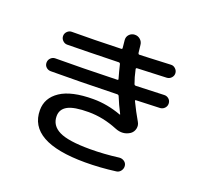

<svg xmlns="http://www.w3.org/2000/svg" viewBox="-141 -974 1283 1195"><g transform="rotate(20 500.0 -376.5)"><path d="M141.6 -410.2Q124 -410.2 111.3 -421.9Q98.6 -433.6 98.6 -451.7Q98.6 -469.7 111.3 -482.4Q124 -495.1 141.6 -495.1Q308.6 -495.1 548.8 -502Q556.6 -502 554.7 -508.8Q542 -553.7 531.2 -598.6Q529.3 -606.4 521.5 -607.4Q291 -601.6 180.7 -600.6Q164.1 -600.6 151.4 -613.3Q138.7 -626 138.7 -643.1Q138.7 -660.2 151.4 -672.9Q164.1 -685.5 180.7 -685.5Q322.3 -685.5 505.9 -691.4Q514.6 -691.4 512.7 -701.2Q508.8 -733.4 507.8 -750Q505.9 -771.5 520 -786.6Q534.2 -801.8 555.2 -802.7Q576.2 -803.7 592.3 -790Q608.4 -776.4 610.4 -754.9L616.2 -704.1Q618.2 -695.3 625 -695.3Q656.2 -696.3 689.9 -697.8Q723.6 -699.2 765.6 -701.2Q807.6 -703.1 831.1 -704.1Q847.7 -705.1 860.8 -692.9Q874 -680.7 875 -664.1Q876 -646.5 863.8 -633.3Q851.6 -620.1 834 -619.1Q706.1 -613.3 641.6 -611.3Q631.8 -611.3 633.8 -602.5Q644.5 -551.8 659.2 -512.7Q662.1 -505.9 670.9 -505.9Q792 -509.8 855.5 -512.7Q873 -513.7 886.2 -502.4Q899.4 -491.2 900.4 -473.1Q901.4 -455.1 889.2 -441.9Q877 -428.7 859.4 -427.7L703.1 -421.9Q694.3 -421.9 698.2 -414.1Q727.5 -353.5 758.8 -299.8Q770.5 -280.3 765.6 -257.3Q760.7 -234.4 742.2 -220.7Q697.3 -190.4 642.6 -212.9Q546.9 -252 451.2 -252Q354.5 -252 313 -229Q271.5 -206.1 271.5 -160.2Q271.5 -98.6 331.5 -68.4Q391.6 -38.1 536.1 -38.1Q628.9 -38.1 726.6 -50.8Q744.1 -52.7 759.3 -42.5Q774.4 -32.2 776.4 -14.2Q778.3 3.9 767.1 19Q755.9 34.2 738.3 36.1Q634.8 49.8 536.1 49.8Q161.1 49.8 161.1 -160.2Q161.1 -241.2 233.9 -289.6Q306.6 -337.9 451.2 -337.9Q543.9 -337.9 636.7 -303.7H638.7Q639.6 -304.7 639.6 -305.7Q611.3 -360.4 591.8 -409.2Q588.9 -417 579.1 -417Q321.3 -410.2 141.6 -410.2Z"/></g></svg>

Font: Rounded Mgen+ 1m medium
Style: Regular
Weight: 500
Designer: [Source Han Sans]
Ryoko NISHIZUKA  (kana & ideographs); Paul D. Hunt (Latin, Greek & Cyrillic); Wenlong ZHANG  (bopomofo
Version: Version 1.059.20150602